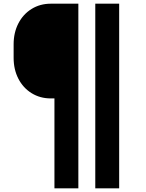

<svg xmlns="http://www.w3.org/2000/svg" viewBox="-20 -820 790 1040"><path d="M625.5 200H496.1V-800H625.5ZM254.9 -800H404.4V200H274.9V-286.9H254.9Q197.1 -286.9 151.1 -315.4Q105.1 -343.9 79.4 -393.9Q53.8 -443.9 53.8 -506.9V-580Q53.8 -643 79.4 -693Q105.1 -743 151.1 -771.5Q197.1 -800 254.9 -800Z"/></svg>

Font: Martian Mono VF sWd Rg
Style: Regular
Weight: 400
Width: 6
Monospace: yes
Designer: Roman Shamin
Foundry: Evil Martians
Version: Version 1.100